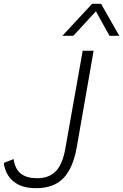

<svg xmlns="http://www.w3.org/2000/svg" viewBox="-56 -975 643 1003"><path d="M132 8Q56 8 13.5 -28Q-29 -64 -36 -124L15 -144Q23 -91 53.5 -67.5Q84 -44 138 -44Q201 -44 236.5 -81.5Q272 -119 286 -203L376 -710H433L345 -206Q326 -98 276 -45Q226 8 132 8ZM567 -788H516L445 -916L327 -788H270L425 -955H472Z"/></svg>

Font: Livvic Light
Style: Italic
Weight: 300
Italic angle: -10°
Designer: Jacques Le Bailly, Baron von Fonthausen
Version: Version 1.001; ttfautohint (v1.8.2)